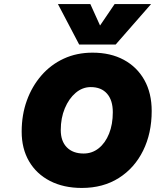

<svg xmlns="http://www.w3.org/2000/svg" viewBox="-20 -920 769 948"><path d="M551 -700H371L266 -900H426L474 -794L546 -900H726ZM87 -270Q87 -353 112.5 -423.5Q138 -494 184.5 -547.5Q231 -601 295 -630.5Q359 -660 437 -660Q526 -660 591.5 -624.5Q657 -589 693 -524.5Q729 -460 729 -372Q729 -262 686.5 -176Q644 -90 566.5 -41Q489 8 384 8Q294 8 227 -26.5Q160 -61 123.5 -123.5Q87 -186 87 -270ZM537 -366Q537 -425 508.5 -457.5Q480 -490 428 -490Q387 -490 353.5 -461.5Q320 -433 300 -385Q280 -337 280 -278Q280 -223 310 -192.5Q340 -162 393 -162Q435 -162 467.5 -188Q500 -214 518.5 -260Q537 -306 537 -366Z"/></svg>

Font: Overused Grotesk Black
Style: Italic
Weight: 900
Italic angle: -10°
Version: Version 0.003